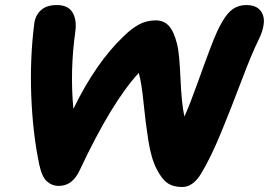

<svg xmlns="http://www.w3.org/2000/svg" viewBox="-20 -732 1070 764"><path d="M705.1 12.2Q668.9 12.2 646 -3.9Q623 -20 603 -60.1Q581.5 -101.6 570.3 -172.6Q559.1 -243.7 551.3 -322.8Q543.5 -401.9 532.2 -441.9Q424.3 -325.2 297.9 -56.2Q282.7 -23.4 262.2 -7.8Q241.7 7.8 212.9 7.8Q187.5 7.8 167.2 -9.8Q147 -27.3 136.2 -77.1Q110.4 -200.2 104.5 -348.9Q98.6 -497.6 116.2 -637.2Q120.1 -670.4 142.6 -691.2Q165 -711.9 206.1 -711.9Q250.5 -711.9 268.3 -682.9Q286.1 -653.8 279.8 -606.9Q257.8 -450.2 272 -298.8Q361.3 -482.4 472.2 -587.9Q505.9 -620.6 535.2 -635.7Q564.5 -650.9 600.1 -650.9Q631.8 -650.9 651.9 -629.2Q671.9 -607.4 685.1 -555.2Q693.8 -521 698.2 -418.9Q702.6 -316.9 713.9 -268.1Q736.3 -318.4 765.6 -400.4Q794.9 -482.4 819.8 -547.9Q844.7 -613.3 865.2 -647Q885.3 -681.6 907.7 -696.8Q930.2 -711.9 960 -711.9Q997.1 -711.9 1014.6 -691.9Q1032.2 -671.9 1029.8 -640.9Q1027.3 -609.9 1008.8 -573.2Q981 -517.1 941.4 -412.1Q901.9 -307.1 860.8 -207Q819.8 -106.9 780.8 -42Q748 12.2 705.1 12.2Z"/></svg>

Font: Shantell Sans Normal
Style: Bold Italic
Weight: 700
Italic angle: -11.31°
Designer: Stephen Nixon, Anya Danilova, Shantell Martin
Foundry: Arrow Type
Version: Version 1.006;[559af2be0]